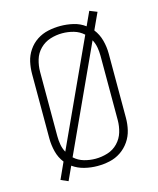

<svg xmlns="http://www.w3.org/2000/svg" viewBox="-121 -865 819 995"><g transform="rotate(-15 288.0 -367.5)"><path d="M122 45 156 -29Q184 -9 218.5 -0.5Q253 8 288 8Q321 8 353.5 1Q386 -6 413.5 -24.5Q441 -43 460 -70.5Q479 -98 486.5 -130Q494 -162 494 -195V-540Q494 -576 484.5 -611.5Q475 -647 453 -675L494 -764L454 -780L420 -706Q392 -727 357.5 -735Q323 -743 288 -743Q255 -743 222.5 -736Q190 -729 162.5 -711Q135 -693 116 -665Q97 -637 90 -605Q83 -573 83 -540V-195Q83 -159 92 -123.5Q101 -88 123 -60L83 28ZM288 -31Q257 -31 227 -39.5Q197 -48 174 -69L431 -628Q442 -608 446 -585.5Q450 -563 450 -540V-195Q450 -162 440.5 -130.5Q431 -99 408 -75Q385 -51 353 -41Q321 -31 288 -31ZM145 -107Q134 -127 130 -149.5Q126 -172 126 -195V-540Q126 -573 135.5 -605Q145 -637 168.5 -660.5Q192 -684 223.5 -694Q255 -704 288 -704Q319 -704 349 -695.5Q379 -687 402 -666Z"/></g></svg>

Font: Iosevka Sparkle Extralight
Style: Regular
Weight: 200
Designer: Belleve Invis
Foundry: Belleve Invis
Version: Version 4.5.0; ttfautohint (v1.8.3)